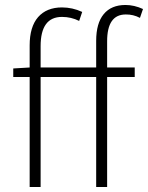

<svg xmlns="http://www.w3.org/2000/svg" viewBox="-20 -751 594 771"><path d="M366.2 0V-441.9H143.1V0H99.1V-441.9H33.2V-476.1L99.1 -480V-568.8Q99.1 -643.1 132.8 -682.1Q167 -721.2 229 -721.2Q271 -721.2 310.1 -703.1L297.9 -667Q265.6 -683.1 229 -683.1Q143.1 -683.1 143.1 -565.9V-480H366.2V-586.9Q366.2 -657.7 396.5 -694.3Q426.8 -731 483.9 -731Q519 -731 554.2 -714.8L542 -679.2Q515.1 -693.4 484.9 -692.9Q409.7 -692.9 410.2 -584V-480H521V-441.9H410.2V0Z"/></svg>

Font: SourceSansPro-Light
Style: Regular
Weight: 300
Designer: Paul D. Hunt
Foundry: Adobe Systems Incorporated
Version: Version 2.020;PS 2.0;hotconv 1.0.86;makeotf.lib2.5.63406